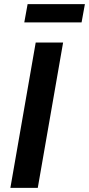

<svg xmlns="http://www.w3.org/2000/svg" viewBox="-20 -905 429 925"><path d="M30 0H162L284 -700H152ZM97 -797H373L389 -885H113Z"/></svg>

Font: Fixel Text 20240404 SemiBold
Style: Italic
Weight: 600
Width: 4
Italic angle: -10°
Designer: AlfaBravo + MacPaw
Foundry: Kyrylo Tkachov, Marchela Mozhyna, Serhii Makarenko, Maria Weinstein, Zakhar Kryvoshyya
Version: Version 1.211;Glyphs 3.2 (3225)